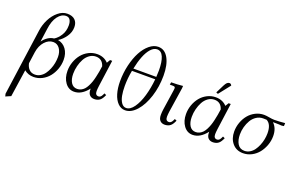

<svg xmlns="http://www.w3.org/2000/svg" viewBox="-117 -1238 3149 2034"><g transform="rotate(20 1457.5 -221.5)"><path d="M24.9 274.9 129.9 -476.1Q139.2 -543 169.9 -604.2Q200.7 -665.5 249.5 -705.8Q298.3 -746.1 352.1 -746.1Q409.2 -746.1 439.2 -716.8Q469.2 -687.5 469.2 -637.2Q469.2 -579.1 434.3 -528.8Q399.4 -478.5 353 -450.2Q411.6 -439.5 446.3 -391.6Q481 -343.8 481 -272Q481 -219.2 462.9 -168.7Q444.8 -118.2 413.6 -79.3Q382.3 -40.5 337.2 -16.8Q292 6.8 241.2 6.8Q181.2 6.8 136.2 -29.8L90.8 277.8L32.2 303.2ZM147.9 -113.8Q156.7 -71.8 181.6 -46.9Q206.5 -22 246.1 -22Q277.8 -22 305.9 -38.3Q334 -54.7 353.3 -81.3Q372.6 -107.9 386.7 -141.8Q400.9 -175.8 407.5 -211.2Q414.1 -246.6 414.1 -279.8Q414.1 -337.9 387 -375.5Q359.9 -413.1 314 -413.1Q261.7 -413.1 219.5 -366.5Q177.2 -319.8 166 -244.1ZM184.1 -371.1Q208 -404.8 240.2 -426.3Q272.5 -447.8 308.1 -451.2Q346.2 -473.1 376.7 -520.8Q407.2 -568.4 407.2 -633.8Q407.2 -671.9 392.8 -695.6Q378.4 -719.2 348.1 -719.2Q295.9 -719.2 256.3 -666.7Q216.8 -614.3 205.1 -522.9Z M558.6 -178.2Q558.6 -231 576.4 -280.8Q594.2 -330.6 625.2 -368.4Q656.2 -406.2 701.2 -429.2Q746.1 -452.1 796.9 -452.1Q873 -452.1 920.9 -400.9L943.8 -439H967.8L926.8 -141.1Q921.9 -104.5 921.9 -82Q921.9 -35.2 959 -35.2Q982.9 -35.2 998 -64.9L1008.8 -86.9L1031.7 -76.2L1021 -54.2Q1002.9 -19 979.2 -6.1Q955.6 6.8 925.8 6.8Q893.1 6.8 873.5 -13.9Q854 -34.7 854 -76.2V-85Q782.7 6.8 697.8 6.8Q636.2 6.8 597.4 -46.1Q558.6 -99.1 558.6 -178.2ZM626 -169.9Q626 -108.4 649.9 -70.3Q673.8 -32.2 718.8 -32.2Q742.2 -32.2 762.5 -42.2Q782.7 -52.2 797.9 -68.6Q813 -85 825.9 -110.1Q838.9 -135.3 847.9 -160.9Q856.9 -186.5 864.7 -220.7Q872.6 -254.9 877.7 -283.4Q882.8 -312 887.7 -348.1Q864.7 -422.9 792 -422.9Q752.9 -422.9 720.5 -399.7Q688 -376.5 668 -339.4Q647.9 -302.2 637 -258.3Q626 -214.4 626 -169.9Z M1119.6 -265.1Q1119.6 -359.9 1140.6 -448.5Q1161.6 -537.1 1196.5 -602.3Q1231.4 -667.5 1279.1 -706.8Q1326.7 -746.1 1377.9 -746.1Q1451.2 -746.1 1491.9 -672.6Q1532.7 -599.1 1532.7 -476.1Q1532.7 -352.1 1497.1 -240.2Q1461.4 -128.4 1401.1 -60.8Q1340.8 6.8 1272.9 6.8Q1226.6 6.8 1191.4 -28.8Q1156.2 -64.5 1137.9 -125.7Q1119.6 -187 1119.6 -265.1ZM1183.6 -234.9Q1183.6 -173.8 1192.6 -127Q1201.7 -80.1 1222.9 -50Q1244.1 -20 1275.9 -20Q1321.8 -20 1362.1 -76.9Q1402.3 -133.8 1427.7 -221.7Q1453.1 -309.6 1462.9 -411.1H1200.7Q1183.6 -322.8 1183.6 -234.9ZM1206.5 -439H1464.8Q1467.8 -475.1 1467.8 -512.2Q1467.8 -608.4 1445.1 -662.6Q1422.4 -716.8 1375 -716.8Q1337.9 -716.8 1304.7 -679.9Q1271.5 -643.1 1247.3 -581.5Q1223.1 -520 1206.5 -439Z M1627.4 -411.1 1632.3 -439Q1701.2 -439 1764.2 -445.8L1762.2 -418L1720.2 -141.1Q1715.3 -104.5 1715.3 -82Q1715.3 -35.2 1752.4 -35.2Q1776.4 -35.2 1791.5 -64.9L1802.2 -86.9L1825.2 -76.2L1814.5 -54.2Q1796.4 -19 1772.7 -6.1Q1749 6.8 1719.2 6.8Q1686.5 6.8 1667 -14.2Q1647.5 -35.2 1647.5 -78.1Q1647.5 -107.9 1652.3 -141.1L1685.5 -363.8Q1688.5 -380.9 1688.5 -391.1Q1688.5 -402.8 1682.1 -407Q1675.8 -411.1 1658.2 -411.1Z M1895 -178.2Q1895 -231 1912.8 -280.8Q1930.7 -330.6 1961.7 -368.4Q1992.7 -406.2 2037.6 -429.2Q2082.5 -452.1 2133.3 -452.1Q2209.5 -452.1 2257.3 -400.9L2280.3 -439H2304.2L2263.2 -141.1Q2258.3 -104.5 2258.3 -82Q2258.3 -35.2 2295.4 -35.2Q2319.3 -35.2 2334.5 -64.9L2345.2 -86.9L2368.2 -76.2L2357.4 -54.2Q2339.4 -19 2315.7 -6.1Q2292 6.8 2262.2 6.8Q2229.5 6.8 2210 -13.9Q2190.4 -34.7 2190.4 -76.2V-85Q2119.1 6.8 2034.2 6.8Q1972.7 6.8 1933.8 -46.1Q1895 -99.1 1895 -178.2ZM1962.4 -169.9Q1962.4 -108.4 1986.3 -70.3Q2010.3 -32.2 2055.2 -32.2Q2078.6 -32.2 2098.9 -42.2Q2119.1 -52.2 2134.3 -68.6Q2149.4 -85 2162.4 -110.1Q2175.3 -135.3 2184.3 -160.9Q2193.4 -186.5 2201.2 -220.7Q2209 -254.9 2214.1 -283.4Q2219.2 -312 2224.1 -348.1Q2201.2 -422.9 2128.4 -422.9Q2089.4 -422.9 2056.9 -399.7Q2024.4 -376.5 2004.4 -339.4Q1984.4 -302.2 1973.4 -258.3Q1962.4 -214.4 1962.4 -169.9ZM2118.2 -502 2164.1 -594.2Q2177.7 -621.1 2189.7 -632.1Q2201.7 -643.1 2217.3 -643.1Q2232.9 -643.1 2242.2 -624L2139.2 -493.2Z M2438 -178.2Q2438 -231 2455.8 -280.8Q2473.6 -330.6 2504.6 -368.4Q2535.6 -406.2 2580.6 -429.2Q2625.5 -452.1 2676.3 -452.1Q2700.2 -452.1 2735.4 -445.6Q2770.5 -439 2794.4 -439Q2850.1 -439 2915 -445.8L2914.1 -418L2912.1 -411.1L2887.2 -408.2Q2860.4 -411.1 2818.4 -411.1H2790Q2843.3 -360.8 2843.3 -272Q2843.3 -219.2 2825 -168.9Q2806.6 -118.7 2775.4 -79.6Q2744.1 -40.5 2699 -16.8Q2653.8 6.8 2603 6.8Q2527.3 6.8 2482.7 -45.7Q2438 -98.1 2438 -178.2ZM2505.4 -169.9Q2505.4 -105.5 2531 -63.7Q2556.6 -22 2608.4 -22Q2640.1 -22 2668 -38.3Q2695.8 -54.7 2715.1 -81.3Q2734.4 -107.9 2748.5 -141.8Q2762.7 -175.8 2769.5 -211.2Q2776.4 -246.6 2776.4 -279.8Q2776.4 -381.8 2718.3 -412.1Q2704.1 -413.1 2679.2 -413.1Q2638.2 -413.1 2604.2 -390.6Q2570.3 -368.2 2549.3 -332.5Q2528.3 -296.9 2516.8 -254.4Q2505.4 -211.9 2505.4 -169.9Z"/></g></svg>

Font: Dihjauti
Style: Italic
Weight: 400
Italic angle: -9°
Designer: T. Christopher White
Version: Version 3.0.0